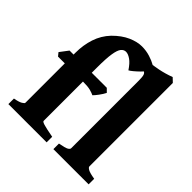

<svg xmlns="http://www.w3.org/2000/svg" viewBox="-183 -842 988 988"><g transform="rotate(45 310.5 -348.0)"><path d="M419.4 -652.8Q419.4 -643.1 409.2 -628.7Q398.9 -614.3 384 -599.6Q369.1 -585 355.7 -574Q342.3 -563 335.4 -559.6Q314.5 -591.3 294.7 -605Q274.9 -618.7 259.3 -618.7Q244.1 -618.7 233.2 -605.5Q222.2 -592.3 216.6 -557.1Q210.9 -522 210.9 -456.1V-417.5H320.3L338.9 -398.9Q330.6 -382.3 316.9 -364Q303.2 -345.7 294.9 -337.9Q284.2 -343.3 265.6 -348.4Q247.1 -353.5 210.9 -353.5V-66.9Q210.9 -61.5 229 -55.9Q247.1 -50.3 299.8 -40.5V0H21.5V-40.5Q51.8 -45.9 65.2 -53.7Q78.6 -61.5 78.6 -66.9V-353.5H29.3L14.6 -371.6L49.3 -417.5H78.6V-431.6Q78.6 -486.8 94.7 -535.9Q110.8 -585 146.5 -622.6Q185.1 -661.6 224.6 -679Q264.2 -696.3 297.4 -696.3Q329.1 -696.3 356.9 -687.5Q384.8 -678.7 402.1 -668.5Q419.4 -658.2 419.4 -652.8ZM349.1 0V-40.5Q387.7 -47.4 399.2 -54Q410.6 -60.5 410.6 -67.9V-560.5Q410.6 -587.4 406.7 -598.9Q402.8 -610.4 390.9 -614Q378.9 -617.7 353.5 -620.6V-660.2Q405.8 -666.5 443.6 -674.1Q481.4 -681.6 521 -696.3L543 -675.3V-67.9Q543 -61.5 555.7 -54Q568.4 -46.4 605.5 -40.5V0Z"/></g></svg>

Font: Dai Banna SIL
Style: Bold
Weight: 700
Designer: Victor Gaultney
Foundry: SIL International
Version: Version 4.000